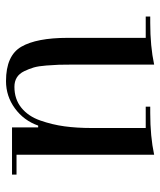

<svg xmlns="http://www.w3.org/2000/svg" viewBox="33 -546 533 639"><g transform="rotate(90 299.5 -226.5)"><path d="M406 -445H335V-460H356Q434 -460 495 -473V-15H561V0H404V-87H398Q381 -39 340.5 -9.5Q300 20 250 20Q165 20 135.5 -31Q106 -82 106 -185V-445H35V-460H56Q134 -460 195 -473V-199Q195 -171 195.5 -156Q196 -141 198 -114.5Q200 -88 204.5 -72.5Q209 -57 217 -40.5Q225 -24 238 -16Q251 -8 269 -8Q310 -8 338.5 -31Q367 -54 381 -94Q395 -134 400.5 -175Q406 -216 406 -264Z"/></g></svg>

Font: Elsie Swash Caps
Style: Regular
Weight: 400
Designer: Alejandro Inler
Foundry: Alejandro Inler
Version: 1.001